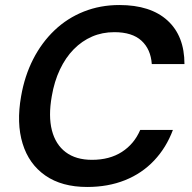

<svg xmlns="http://www.w3.org/2000/svg" viewBox="-20 -732 765 764"><path d="M327 12Q226 12 160.5 -33.5Q95 -79 70 -160.5Q45 -242 64 -349Q78 -430 112 -496.5Q146 -563 197 -611.5Q248 -660 313.5 -686Q379 -712 455 -712Q579 -712 646.5 -650.5Q714 -589 714 -477H584Q580 -536 543 -570Q506 -604 435 -604Q387 -604 346.5 -586.5Q306 -569 273.5 -536Q241 -503 218.5 -455.5Q196 -408 186 -349Q172 -270 186.5 -213.5Q201 -157 241.5 -126.5Q282 -96 346 -96Q416 -96 465 -127.5Q514 -159 538 -215H668Q642 -145 593.5 -93.5Q545 -42 477.5 -15Q410 12 327 12Z"/></svg>

Font: DM Sans 9pt SemiBold
Style: Italic
Weight: 600
Italic angle: -10°
Version: Version 4.004;gftools[0.9.30]